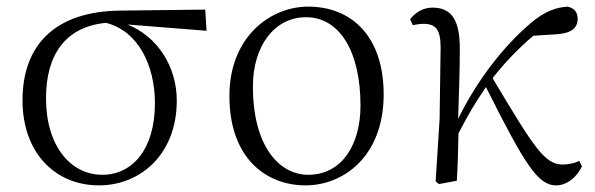

<svg xmlns="http://www.w3.org/2000/svg" viewBox="-20 -546 1797 580"><path d="M279 14C404 14 514 -80 514 -242C514 -346 455 -436 365 -472L604 -453L600 -517L344 -514C143 -512 48 -407 48 -243C48 -84 147 14 279 14ZM300 -477C397 -453 448 -349 448 -234C448 -95 380 -18 289 -18C194 -18 119 -104 119 -249C119 -380 177 -465 300 -477Z M903 14C1017 14 1139 -73 1139 -261C1139 -435 1043 -526 911 -526C797 -526 673 -435 673 -256C673 -68 784 14 903 14ZM911 -18C825 -18 744 -102 744 -285C744 -408 810 -494 904 -494C1007 -494 1069 -389 1069 -227C1069 -109 1013 -18 911 -18Z M1660 14C1690 14 1720 -7 1738 -43L1730 -60C1718 -54 1699 -49 1680 -49C1626 -49 1595 -97 1468 -310C1509 -362 1549 -402 1591 -438L1654 -442C1701 -444 1725 -458 1725 -489C1725 -513 1711 -522 1695 -526C1663 -524 1627 -514 1582 -475C1502 -407 1421 -304 1364 -187C1366 -257 1369 -330 1369 -395C1370 -489 1342 -523 1286 -523C1256 -523 1233 -506 1219 -488L1227 -470C1237 -472 1248 -474 1259 -474C1297 -474 1311 -456 1311 -402L1308 -187L1296 2L1306 10L1360 0C1363 -48 1364 -95 1365 -143C1397 -205 1416 -236 1448 -283C1567 -45 1606 14 1660 14Z"/></svg>

Font: Noto Serif SC Light
Style: Regular
Weight: 300
Designer: Ryoko NISHIZUKA 西塚涼子 (kana & ideographs); Frank Grießhammer (Latin, Greek & Cyrillic); Wenlong ZHANG 张文龙 (bopomofo); San
Foundry: Adobe
Version: Version 2.001;hotconv 1.1.0;makeotfexe 2.6.0